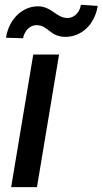

<svg xmlns="http://www.w3.org/2000/svg" viewBox="-20 -770 422 790"><path d="M74.9 -612.6C80.6 -643.5 103.3 -666.5 129.6 -666.5C180 -666.5 183.6 -618.3 250.4 -618.3C312.9 -618.6 369.3 -666.5 382.1 -745.7L312.9 -750.4C308.6 -719.5 285.2 -696 258.2 -696C210.6 -696 193.5 -744 135.7 -744C73.5 -744 17 -693.2 4.6 -614.7ZM25.9 0H132.1L223 -545.5H116.8Z"/></svg>

Font: TID UI Medium
Style: Italic
Weight: 500
Italic angle: -9.39999°
Designer: The TID Project Authors
Foundry: Bakken & Bæck
Version: Version 1.001;hotconv 1.0.109;makeotfexe 2.5.65596